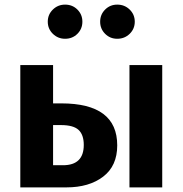

<svg xmlns="http://www.w3.org/2000/svg" viewBox="-20 -812 792 832"><path d="M262 -644Q231 -644 209 -665.5Q187 -687 187 -718Q187 -749 209 -770.5Q231 -792 262 -792Q294 -792 315.5 -770.5Q337 -749 337 -718Q337 -687 315.5 -665.5Q294 -644 262 -644ZM488 -644Q457 -644 435.5 -665.5Q414 -687 414 -718Q414 -749 435.5 -770.5Q457 -792 488 -792Q520 -792 542 -770.5Q564 -749 564 -718Q564 -687 542 -665.5Q520 -644 488 -644ZM246 -364Q488 -364 488 -182Q488 -93 427 -46.5Q366 0 268 0H68V-530H210V-364ZM541 -530H683V0H541ZM253 -96Q343 -96 343 -184Q343 -228 320.5 -249Q298 -270 244 -270H210V-96Z"/></svg>

Font: Fira Sans SemiBold
Style: Regular
Weight: 600
Designer: bBox Type GmbH & Carrois Corporate GbR & Edenspiekermann AG
Foundry: bBox Type GmbH & Carrois Corporate GbR & Edenspiekermann AG
Version: Version 4.301;PS 004.301;hotconv 1.0.88;makeotf.lib2.5.64775